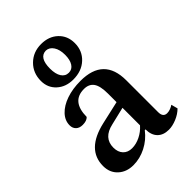

<svg xmlns="http://www.w3.org/2000/svg" viewBox="-214 -825 937 937"><g transform="rotate(-45 254.0 -356.5)"><path d="M145 12Q98 12 67.5 -16Q37 -44 37 -90Q37 -203 185 -237L304 -264V-323Q304 -376 287.5 -399Q271 -422 237 -422Q151 -422 150 -316Q137 -302 109 -302Q87 -302 74.5 -314Q62 -326 62 -346Q62 -379 87 -405.5Q112 -432 155 -447Q198 -462 253 -462Q413 -462 413 -306V-86Q413 -51 441 -51Q452 -51 464 -55.5Q476 -60 484 -66L493 -32Q473 -12 444 0Q415 12 390 12Q352 12 331 -9.5Q310 -31 310 -70H305Q275 -31 232.5 -9.5Q190 12 145 12ZM199 -51Q227 -51 255.5 -65Q284 -79 305 -103V-224L213 -202Q136 -185 136 -118Q136 -87 153 -69Q170 -51 199 -51ZM233 -491Q182 -491 149 -521Q116 -551 116 -598Q116 -653 152.5 -689Q189 -725 244 -725Q297 -725 330.5 -693.5Q364 -662 364 -612Q364 -559 327.5 -525Q291 -491 233 -491ZM241 -530Q264 -530 277 -550Q290 -570 290 -605Q290 -641 275.5 -663Q261 -685 238 -686Q190 -685 190 -609Q190 -572 203.5 -551Q217 -530 241 -530Z"/></g></svg>

Font: Petrona SemiBold
Style: Regular
Weight: 600
Designer: Ringo R. Seeber
Foundry: Ringo R. Seeber
Version: Version 2.001; ttfautohint (v1.8.3)